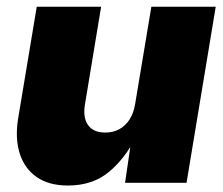

<svg xmlns="http://www.w3.org/2000/svg" viewBox="-20 -556 679 584"><path d="M186.5 8.3Q128.9 8.3 91.8 -17.3Q54.7 -43 40 -89.1Q25.4 -135.3 35.2 -195.8L91.8 -535.6H287.6L238.3 -237.8Q231.9 -197.8 248 -175.3Q264.2 -152.8 300.3 -152.8Q324.2 -152.8 343 -163.1Q361.8 -173.3 374.3 -192.9Q386.7 -212.4 391.1 -240.2L440.4 -535.6H636.2L547.4 0H360.4L380.9 -140.6H393.6Q362.8 -76.7 312.7 -34.2Q262.7 8.3 186.5 8.3Z"/></svg>

Font: Inter 20pt Black
Style: Italic
Weight: 900
Italic angle: -9.3988°
Version: Version 4.001;git-66647c0bb